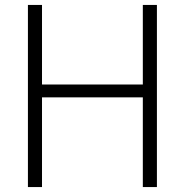

<svg xmlns="http://www.w3.org/2000/svg" viewBox="-20 -757 748 777"><path d="M93 0V-737H150V-415H558V-737H615V0H558V-363H150V0Z"/></svg>

Font: Tomorrow Light
Style: Regular
Weight: 300
Designer: Tony de Marco, Monica Rizzolli
Foundry: Just in Type
Version: Version 2.002